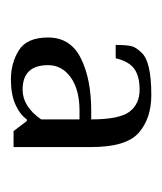

<svg xmlns="http://www.w3.org/2000/svg" viewBox="8 -708 304 361"><g transform="rotate(90 160.5 -528.0)"><path d="M51 -466Q51 -508 90 -527.5Q129 -547 189 -547H205Q205 -600 190.5 -619Q176 -638 149 -638Q124 -638 110 -628Q96 -618 90 -593H65Q65 -612 67 -621.5Q69 -631 79 -641Q95 -660 159 -660Q203 -660 230 -636.5Q257 -613 257 -547V-401H227L208 -426H205Q196 -413 177 -404.5Q158 -396 130 -396Q99 -396 75 -411Q51 -426 51 -466ZM205 -453V-525H189Q149 -525 126 -508.5Q103 -492 103 -466Q103 -418 149 -418Q181 -418 205 -453Z"/></g></svg>

Font: El Messiri
Style: Regular
Weight: 400
Designer: Mohamed Gaber
Foundry: Kief Type Foundry
Version: Version 2.006